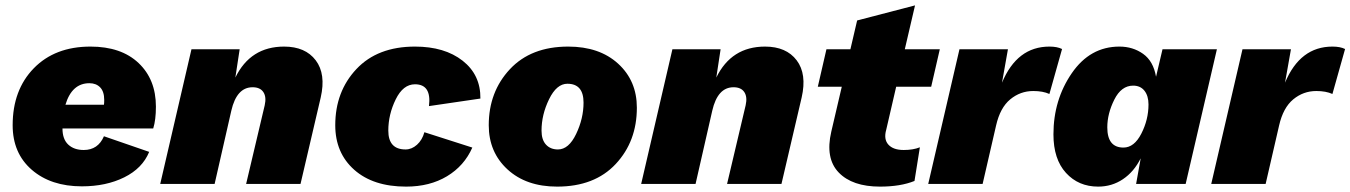

<svg xmlns="http://www.w3.org/2000/svg" viewBox="-20 -683 5015 713"><path d="M559 -287Q559 -238 549 -206H212Q212 -166 233.5 -146Q255 -126 291 -126Q344 -126 366 -177L534 -119Q509 -58 441.5 -24.5Q374 9 284 9Q169 9 98 -52.5Q27 -114 27 -218Q27 -349 105.5 -429.5Q184 -510 316 -510Q430 -510 494.5 -449Q559 -388 559 -287ZM312 -374Q247 -374 223 -294H366Q367 -300 367 -312Q367 -343 352 -358.5Q337 -374 312 -374Z M1035 -510Q1114 -510 1152.5 -459Q1191 -408 1171 -321L1096 0H894L963 -292Q970 -323 958 -341Q946 -359 918 -359Q859 -359 839 -272L777 0H575L691 -500H870L854 -395Q910 -510 1035 -510Z M1488 10Q1366 10 1295.5 -52.5Q1225 -115 1225 -218Q1225 -343 1303.5 -426.5Q1382 -510 1521 -510Q1631 -510 1698 -457.5Q1765 -405 1764 -317L1573 -289Q1583 -370 1521 -370Q1477 -370 1449.5 -314Q1422 -258 1422 -198Q1422 -128 1486 -128Q1509 -128 1528.5 -145.5Q1548 -163 1556 -192L1734 -135Q1704 -67 1640 -28.5Q1576 10 1488 10Z M2049 10Q1934 10 1864.5 -54Q1795 -118 1795 -218Q1795 -342 1873.5 -426Q1952 -510 2090 -510Q2206 -510 2275.5 -446.5Q2345 -383 2345 -283Q2345 -158 2266.5 -74Q2188 10 2049 10ZM2052 -128Q2092 -128 2119.5 -185.5Q2147 -243 2147 -302Q2147 -372 2087 -372Q2047 -372 2019 -314.5Q1991 -257 1991 -198Q1991 -164 2007.5 -146Q2024 -128 2052 -128Z M2821 -510Q2900 -510 2938.5 -459Q2977 -408 2957 -321L2882 0H2680L2749 -292Q2756 -323 2744 -341Q2732 -359 2704 -359Q2645 -359 2625 -272L2563 0H2361L2477 -500H2656L2640 -395Q2696 -510 2821 -510Z M3308 -361 3271 -201Q3261 -166 3279 -146Q3297 -126 3336 -126Q3371 -126 3396 -136L3376 -11Q3324 10 3248 10Q3145 10 3094.5 -42.5Q3044 -95 3067 -194L3106 -361H3017L3049 -500H3138L3163 -607L3378 -663L3340 -500H3470L3438 -361Z M3877 -510Q3906 -510 3924 -501L3877 -334Q3853 -345 3817 -345Q3769 -345 3731.5 -314Q3694 -283 3679 -217L3629 0H3427L3543 -500H3723L3701 -376Q3757 -510 3877 -510Z M4058 10Q3985 10 3938.5 -41Q3892 -92 3892 -184Q3892 -312 3960 -411Q4028 -510 4137 -510Q4187 -510 4225 -483Q4263 -456 4273 -398L4297 -500H4499L4383 0H4199L4216 -95Q4191 -45 4150 -17.5Q4109 10 4058 10ZM4152 -135Q4192 -135 4218.5 -187Q4245 -239 4245 -295Q4245 -327 4230 -346Q4215 -365 4188 -365Q4144 -365 4118 -313Q4092 -261 4092 -210Q4092 -135 4152 -135Z M4928 -510Q4957 -510 4975 -501L4928 -334Q4904 -345 4868 -345Q4820 -345 4782.5 -314Q4745 -283 4730 -217L4680 0H4478L4594 -500H4774L4752 -376Q4808 -510 4928 -510Z"/></svg>

Font: Elaine Sans ExtraBold
Style: Italic
Weight: 800
Italic angle: -13°
Designer: Wei Huang
Foundry: Wei Huang
Version: Version 2.001;December 24, 2019;FontCreator 12.0.0.2547 64-b